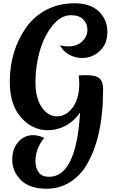

<svg xmlns="http://www.w3.org/2000/svg" viewBox="-20 -826 727 1175"><path d="M280 256Q447 256 470 -137Q433 -84 381 -56.5Q329 -29 274 -29Q178 -29 109 -107Q40 -185 40 -324Q40 -515 139 -656Q187 -725 263 -765.5Q339 -806 436.5 -806Q534 -806 585.5 -755.5Q637 -705 637 -631Q637 -557 591 -514Q545 -471 482 -471Q441 -471 404 -491Q367 -511 347 -549Q374 -542 398 -542Q452 -542 483.5 -573Q515 -604 515 -643Q515 -682 489 -707.5Q463 -733 415 -733Q352 -733 300.5 -668.5Q249 -604 223 -512.5Q197 -421 197 -323Q197 -225 235.5 -169.5Q274 -114 329 -114Q384 -114 424.5 -168Q465 -222 465 -314Q465 -337 462 -361V-364Q484 -366 508 -366Q566 -366 588.5 -346.5Q611 -327 611 -280Q611 25 502 196Q464 255 403 292Q342 329 265 329Q160 329 107.5 275.5Q55 222 55 153Q55 84 92 42.5Q129 1 184 1Q214 1 250 18Q197 85 197 159Q197 202 217 229Q237 256 280 256Z"/></svg>

Font: Merienda One
Style: Regular
Weight: 400
Designer: Eduardo Rodriguez Tunni
Foundry: Eduardo Rodriguez Tunni
Version: Version 1.001